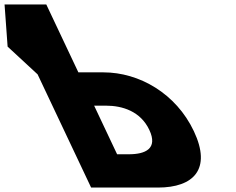

<svg xmlns="http://www.w3.org/2000/svg" viewBox="-286 -845 1062 865"><path d="M124.5 0 -116.6 -510 -251.7 -635 -265.5 -825H-77.5L67.1 -519H180.1C341.1 -519 507.1 -424 587.4 -254C668.3 -83 586.5 0 425.5 0ZM138.1 -369 241.6 -150H294.6C368.6 -150 426.8 -175 386.6 -260C346.9 -344 265.1 -369 191.1 -369Z"/></svg>

Font: Hussar
Style: BdOpOblFive
Weight: 700
Foundry: Cannot Into Space Fonts
Version: Version 2.00